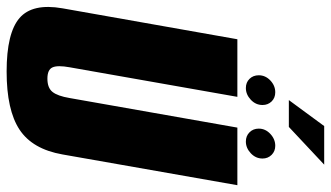

<svg xmlns="http://www.w3.org/2000/svg" viewBox="-234 -746 974 565"><g transform="rotate(90 252.5 -463.0)"><path d="M180 4Q66.5 4 22.5 -34Q-21.5 -72 -6 -160.5L85 -675H254.5L167.5 -181.5Q161 -146 167.8 -131Q174.5 -116 201 -116Q228 -116 240 -131Q252 -146 258 -181.5L345 -675H514.5L424 -160.5Q408.5 -72 351 -34Q293.5 4 180 4ZM228.5 -700Q212 -700 201.5 -710.8Q191 -721.5 191 -738Q191 -757.5 206.2 -772Q221.5 -786.5 241 -786.5Q257.5 -786.5 268 -775.8Q278.5 -765 278.5 -749Q278.5 -729 263 -714.5Q247.5 -700 228.5 -700ZM386 -700Q369.5 -700 358.8 -710.8Q348 -721.5 348 -738Q348 -757.5 363.5 -772Q379 -786.5 398.5 -786.5Q414.5 -786.5 425.2 -775.8Q436 -765 436 -749Q436 -729 420.5 -714.5Q405 -700 386 -700ZM264 -826.5 340.5 -930.5H454L343 -826.5Z"/></g></svg>

Font: Anybody Condensed ExtraBold
Style: Italic
Weight: 800
Width: 3
Italic angle: -10°
Designer: Tyler Finck
Foundry: Etcetera Type Company
Version: Version 1.010; ttfautohint (v1.8.3) -l 8 -r 50 -G 200 -x 14 